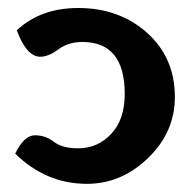

<svg xmlns="http://www.w3.org/2000/svg" viewBox="-20 -448 486 475"><path d="M195.3 6.8Q93.8 6.8 17.6 -67.9Q39.6 -113.3 66.4 -113.3Q92.8 -113.3 113.3 -97.2Q133.8 -81.1 173.3 -81.1Q221.7 -81.1 255.1 -116.7Q288.6 -152.3 288.6 -215.8Q288.6 -344.2 183.6 -344.2Q149.4 -344.2 124.5 -325.9Q99.6 -307.6 79.6 -307.6Q45.9 -307.6 21.5 -373Q80.6 -428.2 173.3 -428.2Q275.4 -428.2 344 -366.7Q412.6 -305.2 412.6 -208Q412.6 -121.1 346.4 -57.1Q280.3 6.8 195.3 6.8Z"/></svg>

Font: ALMAS
Style: Bold
Weight: 700
Designer: ALMAS Font/ by Husham Jawad Kadhim, derived from the Bainsely font by/ Paul James MIller
Foundry: High-Logic / Made with FontCreator
Version: Version 1.411;September 19, 2021;FontCreator 14.0.0.2814 32-